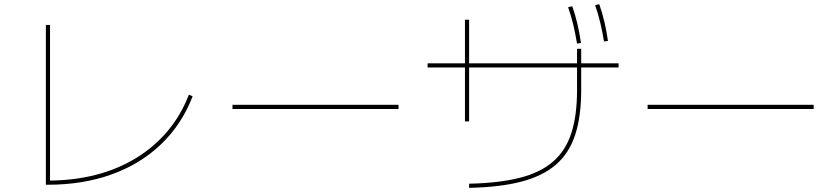

<svg xmlns="http://www.w3.org/2000/svg" viewBox="-20 -875 4040 925"><path d="M201 15V-755H221V5L211 -5Q334 -5 441 -32.5Q548 -60 635.5 -113.5Q723 -167 787.5 -243.5Q852 -320 890 -419L908 -411Q856 -276 756.5 -180.5Q657 -85 518.5 -35Q380 15 211 15Z M1100 -350V-370H1900V-350Z M2240 10Q2385 7 2484.5 -18.5Q2584 -44 2644.5 -96.5Q2705 -149 2732.5 -233.5Q2760 -318 2760 -440V-560V-640H2780V-560V-440Q2780 -314 2751 -225.5Q2722 -137 2658.5 -82Q2595 -27 2492 0Q2389 27 2240 30ZM2220 -290V-780H2240V-290ZM2040 -550V-570H2960V-550ZM2760 -665Q2752 -713 2742 -755.5Q2732 -798 2717 -840L2737 -845Q2752 -802 2762 -759Q2772 -716 2779 -668ZM2890 -675Q2882 -723 2872 -765.5Q2862 -808 2847 -850L2867 -855Q2882 -812 2892 -769Q2902 -726 2909 -678Z M3100 -350V-370H3900V-350Z"/></svg>

Font: M PLUS 2 Thin Thin
Style: Regular
Weight: 250
Version: Version 1.001